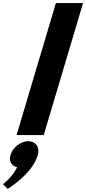

<svg xmlns="http://www.w3.org/2000/svg" viewBox="-48 -880 561 1251"><path d="M60 0H237L493.1 -860H316.1ZM135.1 40C87.1 40 35.2 80 20.3 130C8.4 170 28.2 201 63.5 210C32.1 275 -28.3 320 -28.3 320L2.5 351C81 299 170.6 223 198.3 130C213.2 80 185.1 40 135.1 40Z"/></svg>

Font: Hussar
Style: BdOblThree
Weight: 700
Foundry: Cannot Into Space Fonts
Version: Version 2.00